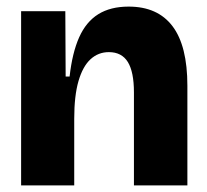

<svg xmlns="http://www.w3.org/2000/svg" viewBox="-20 -562 626 582"><path d="M44 0V-304V-528H178L179 -330H191Q199 -402 220 -449Q241 -496 278 -519Q315 -542 370 -542Q458 -542 503 -482.5Q548 -423 548 -302V0H386V-282Q386 -344 367.5 -374Q349 -404 310 -404Q278 -404 254.5 -382.5Q231 -361 218 -316.5Q205 -272 205 -202V0Z"/></svg>

Font: Bricolage Grotesque 72pt ExtraBold
Style: Regular
Weight: 800
Designer: Mathieu Triay
Foundry: Atelier Triay
Version: Version 1.001;gftools[0.9.33.dev8+g029e19f]